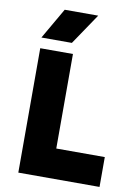

<svg xmlns="http://www.w3.org/2000/svg" viewBox="-100 -999 766 1064"><g transform="rotate(10 283.0 -467.0)"><path d="M79.5 0V-700H263.5V-168H536.5V0ZM75.5 -759.5 176 -933.5H364.5L247 -759.5Z"/></g></svg>

Font: Geologica Cursive ExtraBold
Style: Regular
Weight: 800
Designer: Sindre Bremnes, Frode Helland
Foundry: Monokrom Skriftforlag AS
Version: Version 1.010;gftools[0.9.28]